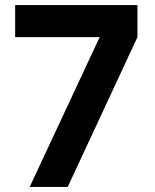

<svg xmlns="http://www.w3.org/2000/svg" viewBox="-20 -740 614 760"><path d="M97.5 0 374.5 -593H40V-720H524V-593L248 0Z"/></svg>

Font: Vela Sans ExtBd
Style: Regular
Weight: 800
Designer: Principal design: Mikhail Sharanda - project Manrope.
Design modification: Ravid Balaliev
Foundry: Mikhail Sharanda
Version: Version 1.001